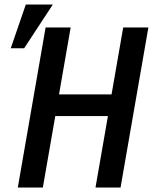

<svg xmlns="http://www.w3.org/2000/svg" viewBox="-20 -833 679 853"><path d="M515.6 0H404.3L459.5 -317.4H225.6L170.4 0H59.1L182.6 -710.9H293.9L242.2 -413.6H475.6L527.3 -710.9H639.2ZM94.7 -813H214.8L87.4 -618.7H27.8Z"/></svg>

Font: Roboto Mono Medium
Style: Italic
Weight: 500
Designer: Google
Version: Version 2.000985; 2015; ttfautohint (v1.3)